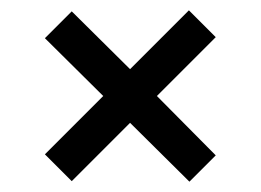

<svg xmlns="http://www.w3.org/2000/svg" viewBox="-20 -425 505 372"><path d="M232 -187 119 -74 67 -126 180 -239 67 -351 119 -403 232 -291 346 -405 398 -353 284 -239 398 -124 347 -73Z"/></svg>

Font: QuattrocentoBold
Style: Bold
Weight: 700
Designer: Pablo Impallari
Foundry: Pablo Impallari, Igino Marini, Branda Gallo
Version: Version 2.000